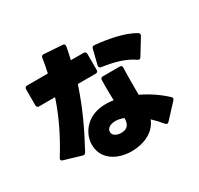

<svg xmlns="http://www.w3.org/2000/svg" viewBox="-180 -1036 1360 1315"><g transform="rotate(-30 500.0 -378.0)"><path d="M63 -122 199 -82C210 -79 218 -82 223 -92C296 -226 363 -367 414 -523H555C567 -523 574 -530 574 -542V-669C574 -681 567 -688 555 -688H454C462 -720 469 -753 475 -786C477 -799 471 -806 459 -807L314 -817C302 -818 295 -812 293 -800C288 -762 280 -724 272 -688H108C96 -688 89 -681 89 -669V-542C89 -530 96 -523 108 -523H234C189 -387 127 -264 54 -147C51 -143 50 -139 50 -135C50 -129 55 -125 63 -122ZM850 -463C855 -460 859 -458 863 -458C868 -458 873 -461 877 -468L953 -592C955 -596 956 -599 956 -603C956 -609 953 -614 947 -618C869 -665 748 -687 647 -697C634 -698 627 -693 624 -682L595 -566C592 -553 597 -545 610 -543C708 -529 787 -507 850 -463ZM822 12 924 -98C928 -103 931 -107 931 -112C931 -116 929 -121 924 -125C872 -174 807 -218 738 -251C738 -322 737 -397 740 -464C741 -477 734 -483 721 -483H590C578 -483 570 -477 570 -465C568 -410 570 -355 571 -304C551 -307 532 -309 513 -309C457 -309 407 -296 366 -265C316 -227 289 -170 289 -113C289 -79 299 -45 320 -17C359 36 432 61 505 61C594 61 691 25 725 -64C750 -41 773 -16 795 11C799 16 804 19 809 19C813 19 818 17 822 12ZM575 -161C573 -113 557 -84 505 -84C484 -84 463 -90 451 -102C443 -109 440 -119 440 -129C440 -140 445 -152 456 -160C469 -170 488 -175 510 -175C530 -175 553 -170 575 -161Z"/></g></svg>

Font: LINE Seed JP App_OTF ExtraBold
Style: Regular
Weight: 800
Designer: LINE & Fontrix & Fontworks
Version: Version 1.013